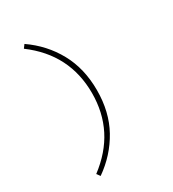

<svg xmlns="http://www.w3.org/2000/svg" viewBox="-213 -846 1025 1136"><g transform="rotate(-30 300.0 -278.0)"><path d="M135 173 118 150Q228 67 282 -39.5Q336 -146 336 -278Q336 -410 282 -517Q228 -624 118 -706L135 -729Q245 -653 307.5 -539.5Q370 -426 370 -278Q370 -130 307.5 -17Q245 96 135 173Z"/></g></svg>

Font: Source Code Pro ExtraLight ExtraLight
Style: Regular
Weight: 250
Monospace: yes
Version: Version 1.018;hotconv 1.0.116;makeotfexe 2.5.65601